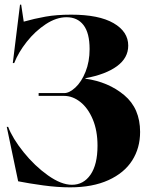

<svg xmlns="http://www.w3.org/2000/svg" viewBox="-20 -790 647 825"><path d="M58 -11 9 -245H15Q34 -195 81.5 -136Q129 -77 186 -36.5Q243 4 289 4Q339 4 369 -39.5Q399 -83 399 -164Q399 -229 378.5 -277.5Q358 -326 325 -352Q292 -378 255 -378H146V-390H256Q278 -390 304 -414Q330 -438 347.5 -481.5Q365 -525 365 -579Q365 -648 339 -682Q313 -716 266 -716Q222 -716 176.5 -686Q131 -656 95 -610.5Q59 -565 41 -519H35L66 -770H71L82 -697Q128 -710 175.5 -718.5Q223 -727 286 -727Q405 -727 468 -690.5Q531 -654 531 -594Q531 -541 482.5 -505.5Q434 -470 347 -454V-452Q446 -438 514 -381Q582 -324 582 -223Q582 -154 548 -100.5Q514 -47 446 -16Q378 15 281 15Q227 15 165 6.5Q103 -2 58 -11Z"/></svg>

Font: Nyght Serif Bold
Style: Regular
Weight: 700
Designer: Maksym Kobuzan
Version: Version 0.410